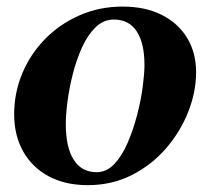

<svg xmlns="http://www.w3.org/2000/svg" viewBox="-20 -536 623 572"><path d="M241.4 15.6Q174.2 15.6 125 -10.8Q75.8 -37.2 49 -84.9Q22.2 -132.6 22.2 -195.4Q22.2 -260 46.6 -317.9Q71 -375.8 114.8 -420.3Q158.6 -464.8 217.6 -490.6Q276.6 -516.4 345.4 -516.4Q412.6 -516.4 461.6 -491.8Q510.6 -467.2 537.4 -423.3Q564.2 -379.4 564.2 -320.2Q564.2 -262.6 540.9 -203.2Q517.6 -143.8 474.8 -94.2Q432 -44.6 372.7 -14.5Q313.4 15.6 241.4 15.6ZM268 -23Q297.8 -23 320.9 -47.7Q344 -72.4 360.7 -111.5Q377.4 -150.6 388.8 -194.7Q400.2 -238.8 405.3 -278.2Q410.4 -317.6 410.4 -342.2Q410.4 -407.6 387.2 -442.7Q364 -477.8 319.4 -477.8Q288.2 -477.8 264.6 -454.6Q241 -431.4 224.3 -394.6Q207.6 -357.8 196.9 -315.4Q186.2 -273 181.1 -233.6Q176 -194.2 176 -166.6Q176 -97.8 199.4 -60.4Q222.8 -23 268 -23Z"/></svg>

Font: Wittgenstein
Style: Italic
Weight: 400
Italic angle: -11°
Designer: Jörg Drees
Foundry: Jörg Drees
Version: Version 1.500